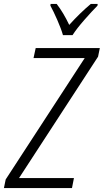

<svg xmlns="http://www.w3.org/2000/svg" viewBox="-45 -959 529 979"><path d="M-25 0 -16 -44 387 -663H126L137 -714H464L455 -670L52 -51H332L322 0ZM276 -780H325Q346 -813 385.5 -858Q425 -903 452 -930L453 -939H418Q362 -892 308 -832Q278 -895 244 -939H213L212 -930Q227 -903 247 -857.5Q267 -812 276 -780Z"/></svg>

Font: Noto Sans Display SemiCondensed Light
Style: Italic
Weight: 300
Width: 4
Italic angle: -12°
Designer: Monotype Design Team
Foundry: Monotype Imaging Inc.
Version: Version 1.900